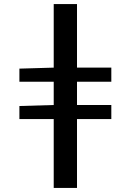

<svg xmlns="http://www.w3.org/2000/svg" viewBox="-20 -726 640 940"><path d="M243 194V-706H357V194ZM75 -326V-390L246 -395H525V-326ZM75 -143V-207L246 -212H525V-143Z"/></svg>

Font: Source Code Pro SemiBold
Style: Regular
Weight: 600
Monospace: yes
Designer: Paul D. Hunt, Teo Tuominen
Foundry: Adobe Systems Incorporated
Version: Version 1.018;hotconv 1.0.116;makeotfexe 2.5.65601